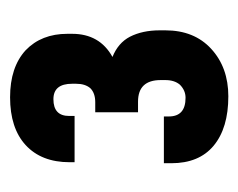

<svg xmlns="http://www.w3.org/2000/svg" viewBox="-66 -830 473 381"><g transform="rotate(-90 170.5 -639.5)"><path d="M71.8 -452.1Q37.1 -481 37.1 -536.1V-550.8H129.9V-541Q129.9 -507.8 167 -507.8Q181.6 -507.8 192.9 -519Q202.1 -529.8 202.1 -547.9V-557.1Q202.1 -602.1 159.2 -602.1H138.2V-687H158.2Q176.3 -687 186 -696.8Q194.8 -707 194.8 -725.1V-732.9Q194.8 -770 164.1 -770Q130.9 -770 130.9 -738.8V-728H39.1V-737.8Q39.1 -793.9 73.2 -825.2Q106.9 -856 168 -856Q227.5 -856 261.2 -825.2Q293.9 -793.9 293.9 -742.2V-732.9Q293.9 -678.2 248 -652.8Q275.9 -641.6 288.1 -618.2Q300.8 -593.3 300.8 -559.1V-547.9Q300.8 -490.7 264.2 -457Q227.1 -422.9 169.9 -422.9Q106.9 -422.9 71.8 -452.1Z"/></g></svg>

Font: D-DIN-PRO
Style: Bold
Weight: 700
Designer: Charles Nix
Foundry: Datto Inc.
Version: Version 1.000;hotconv 1.0.109;makeotfexe 2.5.65596